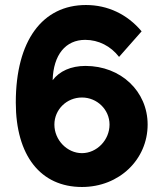

<svg xmlns="http://www.w3.org/2000/svg" viewBox="-20 -736 648 766"><path d="M569 -239C569 -372 462 -473 321 -473C263 -473 217 -452 190 -416C193 -518 242 -577 320 -577C373 -577 422 -552 455 -509L545 -611C488 -679 410 -716 323 -716C150 -716 43 -575 43 -327C43 -115 142 10 307 10C456 10 569 -100 569 -239ZM307 -125C248 -125 197 -177 197 -239C197 -299 246 -347 307 -347C367 -347 417 -299 417 -239C417 -177 366 -125 307 -125Z"/></svg>

Font: Raleway
Style: ExtraBold
Weight: 800
Designer: Matt McInerney, Pablo Impallari, Rodrigo Fuenzalida
Foundry: Matt McInerney, Pablo Impallari, Rodrigo Fuenzalida
Version: Version 3.000